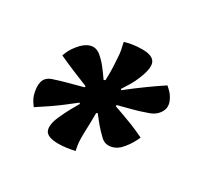

<svg xmlns="http://www.w3.org/2000/svg" viewBox="-116 -701 833 802"><g transform="rotate(30 300.0 -299.5)"><path d="M358 -558Q407 -558 419 -533.5Q431 -509 407 -451Q397 -426 386 -408Q375 -390 362 -370L366 -366Q387 -383 407 -398Q427 -413 454 -432.5Q481 -452 523 -480Q537 -468 545 -459Q553 -450 560 -436Q576 -405 561.5 -379Q547 -353 516 -342Q474 -327 444 -319.5Q414 -312 381 -303L379 -297Q405 -288 427 -280Q449 -272 474.5 -262Q500 -252 535 -235Q528 -219 519.5 -204.5Q511 -190 498 -174Q476 -146 447.5 -140.5Q419 -135 399 -154Q377 -175 363 -191.5Q349 -208 329 -234L323 -231Q323 -205 322.5 -184.5Q322 -164 321 -141Q320 -109 321.5 -90Q323 -71 328 -51Q285 -41 250 -41Q197 -41 186 -64.5Q175 -88 195 -135Q209 -166 221 -188Q233 -210 245 -230L241 -234Q213 -212 190 -194.5Q167 -177 143 -160.5Q119 -144 85 -122Q78 -131 71.5 -141.5Q65 -152 61 -164Q50 -201 56.5 -226.5Q63 -252 93 -262Q126 -273 158 -281.5Q190 -290 227 -300L229 -306Q189 -322 156.5 -335.5Q124 -349 80 -369Q86 -385 92.5 -397.5Q99 -410 112 -426Q135 -455 161 -462.5Q187 -470 211 -450Q231 -433 247 -412.5Q263 -392 281 -366L288 -370Q289 -394 288.5 -417.5Q288 -441 286 -468Q285 -493 282 -509.5Q279 -526 274 -546Q289 -551 310 -554.5Q331 -558 358 -558Z"/></g></svg>

Font: Recursive Mn Csl St XBd
Style: Italic
Weight: 800
Italic angle: -15°
Monospace: yes
Version: Version 1.079;hotconv 1.0.112;makeotfexe 2.5.65598; ttfautoh